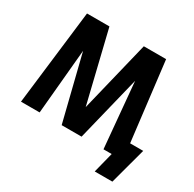

<svg xmlns="http://www.w3.org/2000/svg" viewBox="-189 -930 1300 1289"><g transform="rotate(30 461.0 -285.5)"><path d="M433.6 -183.6 567.4 -732.4H740.2L813.5 -122.1H915L838.9 160.2H702.1L742.2 2H723.6H678.7L632.8 -502L508.8 2H354.5L229.5 -502L183.6 2H39.1L127 -732.4H300.8Z"/></g></svg>

Font: Gen Shin Gothic Bold
Style: Bold
Weight: 700
Designer: [Source Han Sans]
Ryoko NISHIZUKA  (kana & ideographs); Paul D. Hunt (Latin, Greek & Cyrillic); Wenlong ZHANG  (bopomofo
Version: Version 1.002.20150607